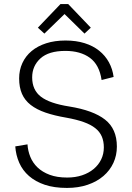

<svg xmlns="http://www.w3.org/2000/svg" viewBox="-20 -911 647 943"><path d="M426 -775 395 -746 297 -842 198 -746 166 -775 277 -891H315ZM306 -333Q247 -343 203.5 -358Q160 -373 131 -395.5Q102 -418 88 -450Q74 -482 74 -526Q74 -567 90 -601.5Q106 -636 135.5 -660.5Q165 -685 207 -698.5Q249 -712 302 -712Q354 -712 395.5 -699Q437 -686 467 -662Q497 -638 515 -605Q533 -572 538 -533L479 -518Q468 -593 421.5 -627Q375 -661 301 -661Q219 -661 178.5 -624Q138 -587 138 -531Q138 -469 181 -436Q224 -403 320 -388Q438 -369 496 -323.5Q554 -278 554 -191Q554 -148 537 -111Q520 -74 488 -46.5Q456 -19 410.5 -3.5Q365 12 309 12Q246 12 200 -3.5Q154 -19 122.5 -46.5Q91 -74 74.5 -111.5Q58 -149 55 -192L115 -202Q117 -170 129 -140.5Q141 -111 164.5 -88.5Q188 -66 224 -52.5Q260 -39 310 -39Q350 -39 383 -50Q416 -61 440 -81Q464 -101 477 -128Q490 -155 490 -187Q490 -217 480 -240.5Q470 -264 448 -281.5Q426 -299 391 -311.5Q356 -324 306 -333Z"/></svg>

Font: Post Grotesk Light
Style: Light
Weight: 300
Version: Version 1.0